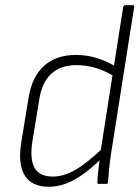

<svg xmlns="http://www.w3.org/2000/svg" viewBox="-20 -703 536 734"><path d="M167 11Q102 11 75 -31.5Q48 -74 61 -157L89 -328Q102 -410 148.5 -451.5Q195 -493 270 -493Q312 -493 350.5 -481Q389 -469 425 -447L420 -409Q381 -433 345 -443.5Q309 -454 272 -454Q212 -454 176 -421Q140 -388 130 -322L103 -157Q94 -92 113 -60Q132 -28 182 -28Q224 -28 269.5 -54.5Q315 -81 375 -139L369 -98Q331 -61 297.5 -37Q264 -13 232 -1Q200 11 167 11ZM357 0Q352 0 352 -6Q353 -28 356 -53.5Q359 -79 362 -101L364 -121L451 -677Q453 -683 459 -683H487Q495 -683 493 -677L404 -112Q399 -78 396.5 -51.5Q394 -25 393 -7Q393 0 387 0Z"/></svg>

Font: Sofia Sans Semi Condensed ExtraLight
Style: Italic
Weight: 250
Italic angle: -9°
Version: Version 4.100